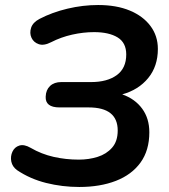

<svg xmlns="http://www.w3.org/2000/svg" viewBox="-20 -735 675 765"><path d="M296 10Q228 10 164 -6Q100 -22 48 -57Q29 -71 25 -91.5Q21 -112 29.5 -130.5Q38 -149 57 -155Q76 -161 102 -146Q145 -121 193.5 -110Q242 -99 294 -99Q334 -99 369 -110Q404 -121 426.5 -146.5Q449 -172 449 -215Q449 -307 333 -307H217Q160 -307 162 -350Q163 -377 179.5 -392.5Q196 -408 224 -408H343Q407 -408 445 -435.5Q483 -463 483 -518Q483 -565 448.5 -586Q414 -607 355 -607Q312 -607 267.5 -597Q223 -587 184 -567Q155 -552 134.5 -559Q114 -566 105.5 -584.5Q97 -603 104 -624.5Q111 -646 138 -660Q188 -686 249 -700.5Q310 -715 371 -715Q444 -715 497 -693Q550 -671 579.5 -631.5Q609 -592 609 -540Q609 -471 570.5 -424Q532 -377 467 -359Q518 -341 546.5 -302Q575 -263 575 -208Q575 -136 540 -87.5Q505 -39 442 -14.5Q379 10 296 10Z"/></svg>

Font: Nunito
Style: Bold Italic
Weight: 700
Italic angle: -9°
Designer: Vernon Adams
Foundry: Vernon Adams
Version: Version 3.601; ttfautohint (v1.8.2.53-6de2)